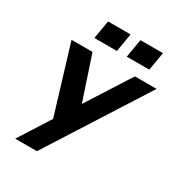

<svg xmlns="http://www.w3.org/2000/svg" viewBox="-210 -1045 1095 1181"><g transform="rotate(30 338.0 -455.0)"><path d="M76 0H230L676 -700H522L324 -390L221 -700H72L217 -222ZM188 -780H348L370 -910H210ZM418 -780H578L600 -910H440Z"/></g></svg>

Font: Uncut Sans
Style: Bold Italic
Weight: 700
Italic angle: -10°
Designer: Kasper Nordkvist
Foundry: Uncut Type
Version: Version 1.111;FEAKit 1.0